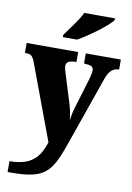

<svg xmlns="http://www.w3.org/2000/svg" viewBox="-108 -830 765 1116"><g transform="rotate(10 275.0 -272.0)"><path d="M198 -619V-606H282C348 -643 454 -721 478 -756V-766H296C276 -721 225 -658 198 -619ZM18 158V222H39C239 222 274 174 336 -3L477 -407C494 -455 516 -476 549 -477H553V-536H346V-477L350 -476C387 -474 402 -469 402 -444C402 -430 395 -401 391 -389L336 -207C330 -189 326 -166 322 -137C320 -161 313 -201 300 -241L251 -399C246 -414 241 -430 241 -444C241 -465 256 -477 296 -477H301V-536H-3V-477H2C30 -477 43 -471 57 -432L222 11C194 97 151 158 18 158Z"/></g></svg>

Font: Noto Serif Georgian SemiCondensed Black
Style: Regular
Weight: 900
Width: 4
Designer: Monotype Design Team, Akaki Razmadze
Foundry: Google LLC
Version: Version 2.003